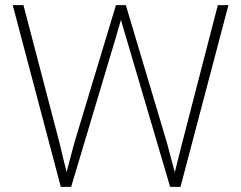

<svg xmlns="http://www.w3.org/2000/svg" viewBox="-20 -731 942 751"><path d="M270.5 -171.4 433.6 -710.9H469.7L431.2 -578.1L258.3 0H225.1ZM71.8 -710.9 212.4 -173.3 254.4 0H217.8L29.8 -710.9ZM692.9 -173.3 832 -710.9H873.5L686 0H649.4ZM472.2 -710.9 633.3 -171.4 678.7 0H645.5L475.1 -578.1L436 -710.9Z"/></svg>

Font: Roboto ExtraLight
Style: Regular
Weight: 250
Designer: Christian Robertson
Foundry: Google
Version: Version 3.009; 2024